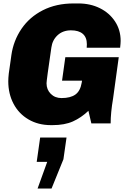

<svg xmlns="http://www.w3.org/2000/svg" viewBox="-20 -716 739 1114"><path d="M680 -479Q680 -466 677 -439H483Q484 -442 484 -459Q484 -499 460.5 -519.5Q437 -540 392 -540Q345 -540 314.5 -512Q284 -484 278 -440Q250 -249 250 -233Q250 -196 274.5 -171.5Q299 -147 337 -147Q389 -147 417.5 -167.5Q446 -188 454 -236L456 -248H340L359 -384H669L636 -144Q622 -62 622 0H510L493 -73Q451 -33 403 -11.5Q355 10 285 10H275Q202 10 145.5 -23Q89 -56 58.5 -114Q28 -172 28 -244Q28 -263 31 -290Q34 -317 42 -367L46 -396Q58 -480 104.5 -548.5Q151 -617 228.5 -656.5Q306 -696 407 -696H435Q504 -696 559.5 -668.5Q615 -641 647.5 -591.5Q680 -542 680 -479ZM254 223H193L213 82H366L348 208L279 378H198Z"/></svg>

Font: Chivo Black Italic
Style: Regular
Weight: 900
Italic angle: -8.05°
Designer: Hector Gatti
Foundry: Omnibus-Type
Version: Version 1.007